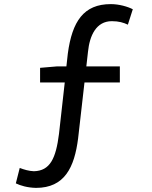

<svg xmlns="http://www.w3.org/2000/svg" viewBox="-20 -800 740 934"><path d="M524 -697C558 -697 581 -690 602 -680L626 -755C601 -768 559 -780 519 -780C387 -780 331 -696 310 -540L303 -477H257L175 -470V-399H295L267 -149C252 -30 224 31 145 33C120 32 97 25 76 17L57 92C80 103 113 113 155 114C294 114 342 15 360 -127L391 -399H563V-477H400L408 -548C416 -627 448 -697 524 -697Z"/></svg>

Font: Kawkab Mono Light
Style: Bold
Weight: 400
Monospace: yes
Designer: Abdullah Arif
Foundry: Abdullah Arif
Version: Version 1.000;PS 000.500;hotconv 1.0.88;makeotf.lib2.5.64775